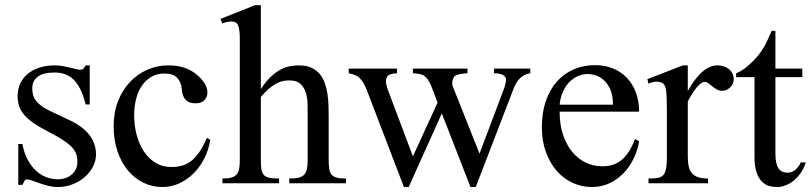

<svg xmlns="http://www.w3.org/2000/svg" viewBox="-20 -715 3164 749"><path d="M354.5 -112.8Q354.5 -87.4 342.3 -64.2Q330.1 -41 309.6 -23.4Q289.1 -5.9 262 4.4Q234.9 14.6 205.1 14.6Q187 14.6 170.2 10.5Q153.3 6.3 137.9 1Q122.6 -4.4 109.1 -9.3Q95.7 -14.2 84.5 -15.6Q79.1 -15.6 74.7 -7.8Q70.3 0 67.4 6.3H51.3V-153.3H67.4Q73.7 -119.1 87.2 -93.5Q100.6 -67.9 118.9 -50.5Q137.2 -33.2 159.2 -24.4Q181.2 -15.6 205.1 -15.6Q223.1 -15.6 237.3 -21Q251.5 -26.4 261.2 -35.4Q271 -44.4 276.4 -56.4Q281.7 -68.4 281.7 -81.5Q282.2 -98.1 278.1 -112.1Q273.9 -126 261.7 -139.4Q249.5 -152.8 227.3 -167.7Q205.1 -182.6 168.5 -201.2Q132.8 -219.7 109.6 -235.8Q86.4 -252 73 -268.6Q59.6 -285.2 54.2 -302.7Q48.8 -320.3 48.8 -340.8Q48.8 -365.7 58.3 -387.5Q67.9 -409.2 86.4 -425.3Q105 -441.4 132.1 -450.7Q159.2 -460 194.3 -460Q209.5 -460 224.4 -457.3Q239.3 -454.6 252.4 -451.4Q265.6 -448.2 275.9 -445.6Q286.1 -442.9 292 -442.9Q298.8 -442.9 303.5 -445.6Q308.1 -448.2 314 -460H330.1V-307.6H314Q305.2 -343.8 293 -367.7Q280.8 -391.6 265.6 -405.8Q250.5 -419.9 232.2 -426Q213.9 -432.1 192.9 -432.1Q147.9 -432.1 127.2 -415.8Q106.4 -399.4 106 -373.5Q105.5 -360.4 108.2 -347.9Q110.8 -335.4 118.9 -324Q127 -312.5 141.4 -301.8Q155.8 -291 179.2 -280.3L251.5 -246.1Q302.2 -222.7 328.4 -189Q354.5 -155.3 354.5 -112.8Z M800.3 -169.9Q793.9 -129.4 776.4 -95.5Q758.8 -61.5 733.6 -37.1Q708.5 -12.7 677.7 1Q647 14.6 613.8 14.6Q574.2 14.6 539.6 -2.2Q504.9 -19 479 -50Q453.1 -81.1 438.2 -125Q423.3 -168.9 423.3 -223.1Q423.3 -276.4 440.4 -320.1Q457.5 -363.8 486.6 -394.8Q515.6 -425.8 554.4 -442.9Q593.3 -460 636.7 -460Q703.6 -460 745.6 -425.3Q766.6 -408.2 777.8 -390.1Q789.1 -372.1 789.1 -353.5Q789.1 -336.4 777.6 -324.2Q766.1 -312 743.2 -312Q735.8 -312 727.1 -313.5Q718.3 -314.9 710.2 -320.6Q702.1 -326.2 696.3 -337.6Q690.4 -349.1 689 -369.1Q686.5 -395.5 670.7 -411.9Q654.8 -428.2 621.1 -428.2Q593.3 -428.2 571.3 -415.8Q549.3 -403.3 534.2 -381.6Q519 -359.9 511.2 -330.1Q503.4 -300.3 503.4 -265.6Q503.4 -226.1 512.9 -189.5Q522.5 -152.8 541 -124.8Q559.6 -96.7 586.4 -80.1Q613.3 -63.5 648.4 -63.5Q668.9 -63.5 687.7 -68.1Q706.5 -72.8 723.6 -85.4Q740.7 -98.1 756.6 -120.4Q772.5 -142.6 787.1 -177.2Z M1108.4 0V-18.6Q1129.9 -18.6 1143.6 -21.5Q1157.2 -24.4 1165.5 -32.5Q1173.8 -40.5 1177 -54.9Q1180.2 -69.3 1180.2 -91.8V-258.8Q1180.2 -280.8 1179.9 -305.7Q1179.7 -330.6 1173.6 -351.8Q1167.5 -373 1152.6 -387.2Q1137.7 -401.4 1108.4 -401.4Q1097.2 -401.4 1085.2 -399.2Q1073.2 -397 1059.8 -390.1Q1046.4 -383.3 1031 -370.6Q1015.6 -357.9 997.6 -336.9V-91.8Q997.6 -69.3 999.8 -54.9Q1002 -40.5 1009.3 -32.5Q1016.6 -24.4 1030.8 -21.5Q1044.9 -18.6 1068.8 -18.6V0H847.7V-18.6Q869.6 -18.6 883.1 -22.5Q896.5 -26.4 903.6 -34.9Q910.6 -43.5 913.1 -57.4Q915.5 -71.3 915.5 -91.8V-564Q915.5 -599.1 909.2 -615.2Q902.8 -631.3 882.8 -631.3Q876.5 -631.3 867.4 -629.6Q858.4 -627.9 847.7 -623.5L839.8 -641.1L974.6 -694.8H997.6V-367.7Q1017.1 -397 1036.1 -415Q1055.2 -433.1 1073.7 -443.1Q1092.3 -453.1 1110.4 -456.5Q1128.4 -460 1146 -460Q1174.3 -460 1193.8 -451.2Q1213.4 -442.4 1226.3 -427.2Q1239.3 -412.1 1246.6 -392.1Q1253.9 -372.1 1257.3 -349.9Q1260.7 -327.6 1261.5 -304.2Q1262.2 -280.8 1262.2 -258.8V-91.8Q1262.2 -70.3 1264.4 -56.2Q1266.6 -42 1273.7 -33.7Q1280.8 -25.4 1293.9 -22Q1307.1 -18.6 1329.6 -18.6V0Z M2048.8 -429.2Q2005.4 -423.3 1984.9 -372.6L1835.9 14.6H1815.4L1703.6 -272.5L1574.2 14.6H1555.7L1411.6 -361.8Q1404.3 -379.9 1397.5 -391.6Q1390.6 -403.3 1383.3 -409.7Q1377.9 -416.5 1366.7 -421.4Q1355.5 -426.3 1340.3 -429.2V-447.3H1528.8V-429.2Q1502.9 -427.7 1494.1 -420.4Q1485.8 -412.1 1485.6 -398.4Q1485.4 -384.8 1494.1 -361.8L1590.8 -105L1687 -314.9L1661.6 -381.3Q1649.9 -410.2 1630.9 -421.4Q1619.6 -427.7 1590.8 -429.2V-447.3H1803.7V-429.2Q1785.6 -428.2 1773.4 -425.8Q1761.2 -423.3 1753.9 -418Q1751 -415 1748.5 -409.9Q1746.1 -404.8 1744.9 -398.4Q1743.7 -392.1 1744.4 -385.3Q1745.1 -378.4 1748.5 -372.6L1850.6 -115.7L1943.4 -361.8Q1954.1 -389.2 1954.1 -404.3Q1954.1 -407.2 1952.6 -411.4Q1951.2 -415.5 1946.3 -419.7Q1941.4 -423.8 1932.1 -426.5Q1922.9 -429.2 1907.2 -429.2V-447.3H2048.8Z M2473.1 -163.6Q2468.3 -130.9 2453.1 -98.9Q2438 -66.9 2414.6 -41.7Q2391.1 -16.6 2359.4 -1Q2327.6 14.6 2289.1 14.6Q2249.5 14.6 2213.9 -1.7Q2178.2 -18.1 2151.6 -48.6Q2125 -79.1 2109.4 -122.3Q2093.8 -165.5 2093.8 -218.8Q2093.8 -275.4 2109.1 -320.3Q2124.5 -365.2 2152.1 -396.5Q2179.7 -427.7 2217.8 -444.3Q2255.9 -460.9 2301.3 -460.9Q2338.4 -460.9 2369.9 -448.5Q2401.4 -436 2424.3 -412.6Q2447.3 -389.2 2460.2 -355.5Q2473.1 -321.8 2473.1 -279.3H2163.1Q2163.1 -229.5 2176.3 -189.9Q2189.5 -150.4 2211.9 -123Q2234.4 -95.7 2263.9 -81.3Q2293.5 -66.9 2326.2 -66.4Q2348.1 -65.9 2366.9 -71Q2385.7 -76.2 2401.9 -88.6Q2418 -101.1 2431.9 -121.8Q2445.8 -142.6 2457.5 -173.3ZM2371.1 -306.6Q2371.1 -343.8 2360.4 -366.9Q2349.6 -390.1 2334.5 -403.3Q2319.3 -416.5 2302.7 -421.4Q2286.1 -426.3 2273.9 -426.3Q2254.4 -426.3 2235.6 -418.5Q2216.8 -410.6 2201.7 -395.5Q2186.5 -380.4 2176.3 -357.9Q2166 -335.4 2163.1 -306.6Z M2842.3 -406.2Q2842.3 -397.5 2838.9 -389.2Q2835.4 -380.9 2829.3 -374.8Q2823.2 -368.7 2815.2 -364.7Q2807.1 -360.8 2797.9 -360.8Q2785.6 -360.8 2776.1 -366.2Q2766.6 -371.6 2758.8 -378.2Q2751 -384.8 2743.7 -390.1Q2736.3 -395.5 2728.5 -395.5Q2716.3 -395.5 2699 -375.2Q2681.6 -355 2663.1 -319.3V-104Q2663.1 -83 2666.5 -66.9Q2669.9 -50.8 2678.7 -40Q2687.5 -29.3 2702.9 -23.9Q2718.3 -18.6 2742.2 -18.6V0H2509.8V-18.6Q2530.8 -18.6 2544.7 -20.8Q2558.6 -22.9 2566.7 -31.2Q2574.7 -39.6 2578.1 -56.2Q2581.5 -72.8 2581.5 -101.1V-274.4Q2581.5 -309.6 2580.8 -330.3Q2580.1 -351.1 2578.4 -362.8Q2576.7 -374.5 2573.7 -379.9Q2570.8 -385.3 2566.9 -389.6Q2556.2 -395.5 2543.2 -396.5Q2530.3 -397.5 2509.8 -388.7L2505.4 -406.2L2644 -460H2663.1V-359.9Q2718.8 -460 2778.8 -460Q2792 -460 2803.7 -456.1Q2815.4 -452.1 2824 -445.1Q2832.5 -438 2837.4 -428Q2842.3 -418 2842.3 -406.2Z M3123.5 -81.5Q3115.7 -56.6 3102.5 -38.6Q3089.4 -20.5 3074.2 -8.8Q3059.1 2.9 3042.7 8.8Q3026.4 14.6 3011.7 14.6Q2995.6 14.6 2980 10.3Q2964.4 5.9 2951.7 -7.1Q2939 -20 2931.2 -43.2Q2923.3 -66.4 2923.3 -104V-414.1H2851.6V-429.2Q2871.6 -436.5 2893.8 -454.8Q2916 -473.1 2935.1 -495.6Q2941.9 -503.9 2947.3 -511.2Q2952.6 -518.6 2959 -529.1Q2965.3 -539.6 2972.7 -555.2Q2980 -570.8 2990.2 -594.7H3004.9V-447.3H3109.9V-414.1H3004.9V-115.7Q3004.9 -93.8 3008.3 -79.6Q3011.7 -65.4 3017.8 -57.1Q3023.9 -48.8 3032 -45.4Q3040 -42 3049.3 -41.5Q3067.4 -40.5 3081.3 -51.5Q3095.2 -62.5 3104 -81.5Z"/></svg>

Font: Doulos SIL Cyr
Style: Regular
Weight: 400
Designer: Walt Agee, Victor Gaultney, Peter Martin, Debbi Hosken, Becca Hirsbrunner
Foundry: SIL International
Version: Version 5.000